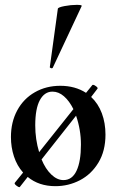

<svg xmlns="http://www.w3.org/2000/svg" viewBox="-20 -752 477 790"><path d="M414 -198Q414 -131 385 -83Q356 -35 309 -10.5Q262 14 208 14Q140 14 94 -24L61 18H60Q55 18 46.5 11Q38 4 41 0L75 -42Q50 -70 37.5 -108Q25 -146 25 -188Q25 -250 51 -298Q77 -346 123.5 -372.5Q170 -399 228 -399Q289 -399 334 -370L360 -402L362 -403Q368 -403 376 -396.5Q384 -390 381 -387L355 -353Q384 -326 399 -286Q414 -246 414 -198ZM141 -126 282 -303Q265 -337 243 -356Q221 -375 196 -375Q163 -375 144 -340Q125 -305 125 -236Q125 -179 141 -126ZM293 -276 151 -96Q167 -57 191 -34Q215 -11 241 -11Q277 -11 295 -49.5Q313 -88 313 -157Q313 -218 293 -276ZM193 -471Q190 -471 187 -473Q184 -475 185 -476L218 -716Q219 -722 245.5 -727Q272 -732 296 -732Q319 -732 316 -727L197 -473Q195 -471 193 -471Z"/></svg>

Font: Cormorant Upright
Style: Bold
Weight: 700
Designer: Christian Thalmann (Catharsis Fonts)
Foundry: Catharsis Fonts
Version: Version 3.302